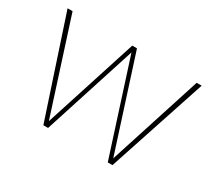

<svg xmlns="http://www.w3.org/2000/svg" viewBox="-128 -900 1251 1131"><g transform="rotate(30 498.0 -334.0)"><path d="M733 0 954 -668H920L717 -37L514 -668H482L279 -37L76 -668H42L263 0H295L498 -631L701 0Z"/></g></svg>

Font: Gantari Thin
Style: Regular
Weight: 250
Designer: Anugrah Pasau
Foundry: Lafontype
Version: Version 1.000